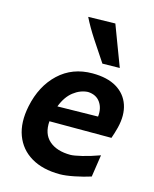

<svg xmlns="http://www.w3.org/2000/svg" viewBox="-118 -857 762 948"><g transform="rotate(15 263.5 -383.0)"><path d="M279.5 12.5Q192 12.5 133 -22.5Q74 -57.5 50.2 -121.5Q26.5 -185.5 44.5 -272Q67 -380.5 136.2 -445.5Q205.5 -510.5 308 -510.5Q384 -510.5 431.8 -481.8Q479.5 -453 496.8 -402Q514 -351 497.5 -284.5Q489.5 -253.5 480 -227H163Q158 -161.5 197 -127.5Q236 -93.5 306 -93.5Q322.5 -93.5 363.5 -103.2Q404.5 -113 452.5 -130.5L435.5 -17.5Q398.5 -5.5 353.5 3.5Q308.5 12.5 279.5 12.5ZM310 -416Q271 -414 236.5 -387.2Q202 -360.5 182 -308L389 -311.5Q394 -354.5 373.2 -384.2Q352.5 -414 310 -416ZM342 -569.5Q309 -618 272.8 -673.8Q236.5 -729.5 214.5 -774.5L352.5 -777.5Q372 -725.5 391.5 -674Q411 -622.5 430.5 -571Z"/></g></svg>

Font: Commissioner Loud SemiBold
Style: Italic
Weight: 600
Italic angle: -12°
Designer: Kostas Bartsokas
Foundry: Kostas Bartsokas
Version: Version 1.000; ttfautohint (v1.8.3)